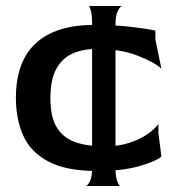

<svg xmlns="http://www.w3.org/2000/svg" viewBox="-20 -560 598 640"><path d="M304 10Q200 10 140.5 -22Q81 -54 57 -109Q33 -164 33 -233Q33 -355 99.5 -416Q166 -477 294 -477Q361 -477 416.5 -470.5Q472 -464 498 -458V-428L518 -331Q496 -352 438.5 -374.5Q381 -397 301 -397Q258 -397 223 -382Q188 -367 168 -331Q148 -295 148 -232Q148 -170 169.5 -135Q191 -100 231.5 -86Q272 -72 328 -72Q375 -72 411.5 -84Q448 -96 472.5 -113.5Q497 -131 508 -147V-117L518 -38Q499 -22 443.5 -6Q388 10 304 10ZM267 60Q274 57 280.5 42.5Q287 28 287 0V-480Q287 -507 283.5 -521.5Q280 -536 277 -540H386Q379 -537 372 -522Q365 -507 365 -479V0Q365 27 370 41.5Q375 56 380 60Z"/></svg>

Font: Red Rose Medium
Style: Regular
Weight: 500
Designer: Jaikishan Patel
Version: Version 2.000